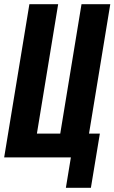

<svg xmlns="http://www.w3.org/2000/svg" viewBox="-20 -755 549 921"><path d="M416 146H296L320 0H0L121 -735H259L157 -114H269L371 -735H509L407 -114H459Z"/></svg>

Font: Iosevka Heavy Oblique
Style: Regular
Weight: 900
Italic angle: -9°
Monospace: yes
Designer: Belleve Invis
Foundry: Belleve Invis
Version: Version 32.5.0; ttfautohint (v1.8.4)